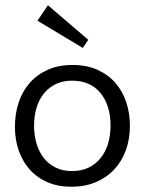

<svg xmlns="http://www.w3.org/2000/svg" viewBox="-20 -703 553 733"><path d="M476 -223Q476 -172 460.5 -129.5Q445 -87 416 -56Q387 -25 345.5 -7.5Q304 10 253 10Q202 10 162 -7Q122 -24 94.5 -54.5Q67 -85 52 -127Q37 -169 37 -219Q37 -268 51 -311Q65 -354 93 -386Q121 -418 162 -436.5Q203 -455 257 -455Q311 -455 352 -436.5Q393 -418 420.5 -386.5Q448 -355 462 -312.5Q476 -270 476 -223ZM402 -224Q402 -301 363.5 -348Q325 -395 255 -395Q220 -395 193 -382Q166 -369 147.5 -346Q129 -323 119.5 -291.5Q110 -260 110 -223Q110 -187 119.5 -155Q129 -123 147 -100Q165 -77 192 -63.5Q219 -50 255 -50Q291 -50 318 -63Q345 -76 364 -99.5Q383 -123 392.5 -154.5Q402 -186 402 -224ZM296 -520 123 -624 163 -683 317 -551Z"/></svg>

Font: Zilla Slab Regular
Style: Regular
Weight: 400
Designer: Typotheque.com
Foundry: Typotheque type foundry
Version: Version 1.0; 2017